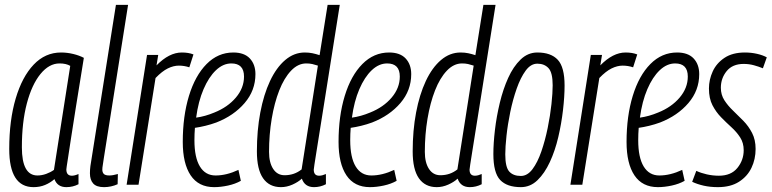

<svg xmlns="http://www.w3.org/2000/svg" viewBox="-20 -760 3175 790"><path d="M253 10Q216 10 204 -23Q187 -8 165.5 1Q144 10 118 10Q18 10 18 -147Q18 -265 44.5 -354.5Q71 -444 118.5 -494Q166 -544 231 -544Q256 -544 281 -538Q306 -532 325 -522Q305 -399 292 -317.5Q279 -236 271.5 -186.5Q264 -137 260 -111Q256 -85 254.5 -75.5Q253 -66 253 -63Q253 -37 276 -37Q287 -37 303 -44V-2Q280 10 253 10ZM202 -61 269 -489Q252 -499 225 -499Q182 -499 146.5 -455.5Q111 -412 90.5 -334.5Q70 -257 70 -154Q70 -38 134 -38Q152 -38 170 -44.5Q188 -51 202 -61Z M457 -740H507L407 -108Q405 -92 403 -81Q401 -70 401 -62Q401 -51 407 -44.5Q413 -38 430 -38Q444 -38 465 -44L464 -2Q437 10 408 10Q377 10 363.5 -5Q350 -20 350 -47Q350 -54 350.5 -62Q351 -70 352 -77Z M631 -534 624 -491Q676 -544 728 -544Q756 -544 776 -536L759 -483Q738 -490 716 -490Q694 -490 670.5 -478.5Q647 -467 620 -439L550 0H501L585 -534Z M971 -16Q948 -3 918 3.5Q888 10 861 10Q797 10 764.5 -38.5Q732 -87 732 -176Q732 -282 757.5 -365.5Q783 -449 830 -496.5Q877 -544 940 -544Q985 -544 1008 -519.5Q1031 -495 1031 -455Q1031 -388 986.5 -336Q942 -284 870 -256Q848 -248 825.5 -242.5Q803 -237 782 -234Q780 -209 780 -183Q780 -112 802.5 -75Q825 -38 867 -38Q912 -38 961 -61ZM932 -499Q898 -499 868.5 -471Q839 -443 817.5 -393Q796 -343 787 -276Q824 -281 862 -297Q917 -319 950.5 -358.5Q984 -398 984 -445Q984 -499 932 -499Z M1272 10Q1234 10 1222 -25Q1207 -11 1183.5 -0.5Q1160 10 1136 10Q1088 10 1062.5 -26.5Q1037 -63 1037 -137Q1037 -223 1051 -297Q1065 -371 1091 -426.5Q1117 -482 1153.5 -513Q1190 -544 1234 -544Q1251 -544 1265.5 -541Q1280 -538 1295 -533L1328 -740H1378Q1341 -506 1317.5 -358Q1294 -210 1282.5 -138.5Q1271 -67 1271 -62Q1271 -37 1293 -37Q1300 -37 1307 -39Q1314 -41 1321 -44V-2Q1298 10 1272 10ZM1151 -39Q1191 -39 1221 -63L1288 -490Q1276 -494 1265 -496.5Q1254 -499 1240 -499Q1206 -499 1177.5 -469Q1149 -439 1129 -388Q1109 -337 1098 -271.5Q1087 -206 1087 -135Q1087 -91 1104 -65Q1121 -39 1151 -39Z M1612 -16Q1589 -3 1559 3.5Q1529 10 1502 10Q1438 10 1405.5 -38.5Q1373 -87 1373 -176Q1373 -282 1398.5 -365.5Q1424 -449 1471 -496.5Q1518 -544 1581 -544Q1626 -544 1649 -519.5Q1672 -495 1672 -455Q1672 -388 1627.5 -336Q1583 -284 1511 -256Q1489 -248 1466.5 -242.5Q1444 -237 1423 -234Q1421 -209 1421 -183Q1421 -112 1443.5 -75Q1466 -38 1508 -38Q1553 -38 1602 -61ZM1573 -499Q1539 -499 1509.5 -471Q1480 -443 1458.5 -393Q1437 -343 1428 -276Q1465 -281 1503 -297Q1558 -319 1591.5 -358.5Q1625 -398 1625 -445Q1625 -499 1573 -499Z M1913 10Q1875 10 1863 -25Q1848 -11 1824.5 -0.5Q1801 10 1777 10Q1729 10 1703.5 -26.5Q1678 -63 1678 -137Q1678 -223 1692 -297Q1706 -371 1732 -426.5Q1758 -482 1794.5 -513Q1831 -544 1875 -544Q1892 -544 1906.5 -541Q1921 -538 1936 -533L1969 -740H2019Q1982 -506 1958.5 -358Q1935 -210 1923.5 -138.5Q1912 -67 1912 -62Q1912 -37 1934 -37Q1941 -37 1948 -39Q1955 -41 1962 -44V-2Q1939 10 1913 10ZM1792 -39Q1832 -39 1862 -63L1929 -490Q1917 -494 1906 -496.5Q1895 -499 1881 -499Q1847 -499 1818.5 -469Q1790 -439 1770 -388Q1750 -337 1739 -271.5Q1728 -206 1728 -135Q1728 -91 1745 -65Q1762 -39 1792 -39Z M2123 10Q2066 10 2038 -19.5Q2010 -49 2010 -126Q2010 -170 2016.5 -225.5Q2023 -281 2036.5 -337Q2050 -393 2071 -439.5Q2092 -486 2122 -515Q2152 -544 2191 -544Q2247 -544 2275 -514Q2303 -484 2303 -408Q2303 -363 2296.5 -307Q2290 -251 2277 -195.5Q2264 -140 2242.5 -93.5Q2221 -47 2191.5 -18.5Q2162 10 2123 10ZM2123 -36Q2150 -36 2171 -64Q2192 -92 2207.5 -137Q2223 -182 2233.5 -233.5Q2244 -285 2249 -331.5Q2254 -378 2254 -409Q2254 -461 2237 -479.5Q2220 -498 2191 -498Q2164 -498 2143 -469.5Q2122 -441 2106 -395.5Q2090 -350 2079.5 -299Q2069 -248 2064 -201.5Q2059 -155 2059 -125Q2059 -72 2075.5 -54Q2092 -36 2123 -36Z M2457 -534 2450 -491Q2502 -544 2554 -544Q2582 -544 2602 -536L2585 -483Q2564 -490 2542 -490Q2520 -490 2496.5 -478.5Q2473 -467 2446 -439L2376 0H2327L2411 -534Z M2797 -16Q2774 -3 2744 3.5Q2714 10 2687 10Q2623 10 2590.5 -38.5Q2558 -87 2558 -176Q2558 -282 2583.5 -365.5Q2609 -449 2656 -496.5Q2703 -544 2766 -544Q2811 -544 2834 -519.5Q2857 -495 2857 -455Q2857 -388 2812.5 -336Q2768 -284 2696 -256Q2674 -248 2651.5 -242.5Q2629 -237 2608 -234Q2606 -209 2606 -183Q2606 -112 2628.5 -75Q2651 -38 2693 -38Q2738 -38 2787 -61ZM2758 -499Q2724 -499 2694.5 -471Q2665 -443 2643.5 -393Q2622 -343 2613 -276Q2650 -281 2688 -297Q2743 -319 2776.5 -358.5Q2810 -398 2810 -445Q2810 -499 2758 -499Z M2828 -12 2845 -57Q2864 -48 2888.5 -42.5Q2913 -37 2938 -37Q2988 -37 3014 -69Q3040 -101 3040 -142Q3040 -172 3025.5 -194.5Q3011 -217 2989.5 -236.5Q2968 -256 2947 -277.5Q2926 -299 2911.5 -327Q2897 -355 2897 -396Q2897 -432 2912.5 -466Q2928 -500 2961 -522Q2994 -544 3045 -544Q3071 -544 3095 -538.5Q3119 -533 3135 -524L3119 -479Q3102 -486 3082 -491.5Q3062 -497 3040 -497Q2994 -497 2970 -467.5Q2946 -438 2946 -399Q2946 -370 2960.5 -347.5Q2975 -325 2996 -305Q3017 -285 3038.5 -263Q3060 -241 3074.5 -213Q3089 -185 3089 -147Q3089 -105 3072 -69.5Q3055 -34 3020.5 -12Q2986 10 2934 10Q2902 10 2875.5 4Q2849 -2 2828 -12Z"/></svg>

Font: Georama Condensed Light
Style: Italic
Weight: 300
Width: 3
Italic angle: -9°
Designer: Jean-Baptiste Levee
Foundry: Production Type
Version: Version 1.000